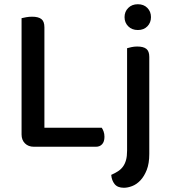

<svg xmlns="http://www.w3.org/2000/svg" viewBox="-20 -693 799 908"><path d="M140 1Q114 1 98 -15Q82 -31 82 -57V-607Q90 -609 103.5 -611.5Q117 -614 132 -614Q161 -614 175.5 -603Q190 -592 190 -564V-89H461Q466 -82 470 -71Q474 -60 474 -46Q474 -23 463 -11Q452 1 434 1ZM686 35Q686 80 674 110.5Q662 141 644 160Q626 179 605 187Q584 195 566 195Q536 195 522 177.5Q508 160 506 134Q524 126 538 117Q552 108 561.5 95Q571 82 576 64Q581 46 581 20V-465Q588 -467 601 -470Q614 -473 629 -473Q658 -473 672 -462Q686 -451 686 -424ZM569 -612Q569 -638 586.5 -655.5Q604 -673 632 -673Q660 -673 677 -655.5Q694 -638 694 -612Q694 -586 677 -568.5Q660 -551 632 -551Q604 -551 586.5 -568.5Q569 -586 569 -612Z"/></svg>

Font: Baloo Bhaina 2 Medium
Style: Regular
Weight: 500
Designer: Yesha Goshar, Manish Minz, Shuchita Grover and Ek Type
Foundry: Ek Type
Version: Version 1.640;hotconv 1.0.111;makeotfexe 2.5.65597; ttfautoh